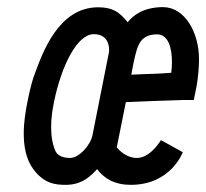

<svg xmlns="http://www.w3.org/2000/svg" viewBox="-20 -517 577 537"><path d="M491.2 -91.3 430.2 -125C418.9 -107.9 395 -75.2 362.3 -75.2C343.3 -75.2 321.8 -85.9 306.6 -105L332 -231.4C372.6 -233.4 439.5 -235.8 488.8 -237.3H522L530.3 -278.3C534.2 -303.2 536.6 -328.1 536.6 -351.6C536.6 -425.3 497.6 -497.1 435.5 -497.1H434.1C377.9 -496.1 351.6 -472.7 336.9 -454.6C335 -457.5 332 -461.4 327.6 -465.8C311 -483.4 294.9 -496.1 256.3 -496.6H254.4C143.6 -496.6 99.1 -369.6 77.1 -310.1C67.4 -285.6 59.6 -246.6 55.2 -224.1C51.8 -205.6 46.4 -175.8 46.4 -143.6C46.4 -109.4 52.2 -72.3 72.8 -44.4C103.5 -2.4 136.7 0 164.1 0C212.4 0 236.8 -28.3 251.5 -43.9C272 -17.1 300.8 0 345.7 0C458.5 0 491.2 -91.3 491.2 -91.3ZM349.1 -318.4C354.5 -346.2 359.9 -376 368.7 -393.1C379.4 -415.5 399.9 -420.9 419.4 -420.9C449.7 -420.9 460.9 -384.8 460.9 -344.7C460.9 -334.5 460.4 -323.7 459 -313.5C421.4 -310.1 390.6 -310.5 347.2 -308.1ZM175.8 -75.2C159.7 -75.2 142.1 -80.1 135.7 -93.3C126.5 -112.8 123 -137.2 123 -161.1C123 -183.6 126 -206.1 129.4 -222.7L130.9 -231.4C152.3 -335.4 196.3 -421.4 242.2 -421.4C278.8 -421.4 285.2 -393.6 285.2 -377.4C285.2 -373.5 284.7 -370.1 284.2 -368.2L238.8 -139.6C233.4 -110.8 201.2 -75.2 175.8 -75.2Z"/></svg>

Font: Fantasque Sans Mono
Style: RegItalic
Weight: 400
Italic angle: -11°
Monospace: yes
Designer: Jany Belluz
Version: Version 1.6.3